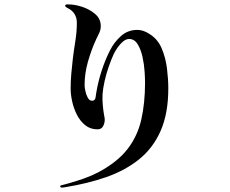

<svg xmlns="http://www.w3.org/2000/svg" viewBox="-20 -788 1040 867"><path d="M740 -389Q740 -276 705.5 -197.5Q671 -119 608 -68.5Q545 -18 460.5 11.5Q376 41 276 57Q272 58 267 58.5Q262 59 257 59Q253 59 252 54.5Q251 50 256 49Q266 46 275 44Q284 42 293 39Q325 30 359 18Q393 6 424 -10Q510 -56 555.5 -114.5Q601 -173 618 -248Q635 -323 635 -415Q635 -432 633 -464.5Q631 -497 623.5 -531Q616 -565 601.5 -588.5Q587 -612 563 -612Q549 -612 535 -600Q521 -588 510.5 -572.5Q500 -557 494 -545Q483 -521 471.5 -488.5Q460 -456 452.5 -422.5Q445 -389 443 -362Q442 -339 444 -315Q446 -291 450 -268Q451 -263 452 -258Q453 -253 453 -248Q453 -232 445.5 -218Q438 -204 420 -204Q388 -204 365 -222.5Q342 -241 327.5 -269.5Q313 -298 306 -329.5Q299 -361 299 -387Q299 -422 302 -456Q305 -490 309 -524Q314 -564 320.5 -604.5Q327 -645 327 -685Q327 -721 301 -742Q296 -746 289 -749.5Q282 -753 277 -757Q270 -764 280 -768Q281 -768 285 -768Q289 -768 290 -768Q318 -768 351.5 -757Q385 -746 410 -724.5Q435 -703 435 -670Q435 -654 428 -639Q421 -624 414 -610Q392 -562 377 -509Q362 -456 362 -403Q362 -394 365.5 -377Q369 -360 376.5 -346.5Q384 -333 396 -333Q409 -333 411.5 -348Q414 -363 415 -371Q423 -419 439 -468.5Q455 -518 477 -561Q495 -597 526 -625Q557 -653 600 -653Q614 -653 627 -648.5Q640 -644 651 -637Q691 -614 709.5 -571Q728 -528 734 -479Q740 -430 740 -389Z"/></svg>

Font: Kaisei Tokumin
Style: Regular
Weight: 400
Designer: Font-Kai, 金井和夫
Foundry: KAZUO KANAI
Version: Version 5.003